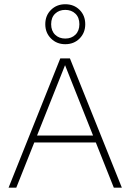

<svg xmlns="http://www.w3.org/2000/svg" viewBox="-20 -864 600 884"><path d="M19.5 0 257.5 -595H302L541 0H504L274.5 -576.5H284.5L55 0ZM126 -208 135.5 -240H424.5L433.5 -208ZM280.5 -660.5Q241 -660.5 214.8 -686.8Q188.5 -713 188.5 -752.5Q188.5 -792.5 214.8 -818.5Q241 -844.5 280.5 -844.5Q320.5 -844.5 346.5 -818.5Q372.5 -792.5 372.5 -752.5Q372.5 -713 346.5 -686.8Q320.5 -660.5 280.5 -660.5ZM280.5 -686.5Q309 -686.5 327.2 -704.2Q345.5 -722 345.5 -752.5Q345.5 -783.5 327.2 -801Q309 -818.5 280.5 -818.5Q252 -818.5 233.8 -801Q215.5 -783.5 215.5 -752.5Q215.5 -722 233.8 -704.2Q252 -686.5 280.5 -686.5Z"/></svg>

Font: Encode Sans SC Condensed Thin Thin
Style: Regular
Weight: 250
Version: Version 3.002